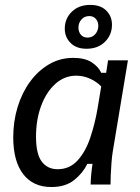

<svg xmlns="http://www.w3.org/2000/svg" viewBox="-20 -743 565 773"><path d="M186.7 10Q113.3 10 73.3 -42.1Q33.3 -94.2 33.3 -190Q33.3 -254.2 50.8 -311.7Q68.3 -369.2 100.8 -413.8Q133.3 -458.3 177.5 -484.2Q221.7 -510 275 -510Q321.7 -510 349.2 -492.1Q376.7 -474.2 387.5 -450H407.5L415 -500H495L434.2 -134.2Q430.8 -114.2 428.8 -87.5Q426.7 -60.8 425.8 -37.1Q425 -13.3 425 0H345Q345 -16.7 347.1 -39.2Q349.2 -61.7 352.5 -83.3H331.7Q313.3 -45.8 278.3 -17.9Q243.3 10 186.7 10ZM211.7 -61.7Q260 -61.7 292.1 -96.7Q324.2 -131.7 343.3 -188.3Q362.5 -245 373.3 -309.2L387.5 -395Q369.2 -414.2 342.5 -426.2Q315.8 -438.3 286.7 -438.3Q239.2 -438.3 202.5 -405Q165.8 -371.7 145.4 -316.2Q125 -260.8 125 -193.3Q125 -122.5 148.3 -92.1Q171.7 -61.7 211.7 -61.7ZM328.3 -546.7Q287.5 -546.7 264.2 -570Q240.8 -593.3 240.8 -627.5Q240.8 -668.3 269.2 -695.8Q297.5 -723.3 343.3 -723.3Q385 -723.3 407.9 -700.4Q430.8 -677.5 430.8 -643.3Q430.8 -602.5 402.5 -574.6Q374.2 -546.7 328.3 -546.7ZM332.5 -591.7Q351.7 -591.7 363.8 -605.8Q375.8 -620 375.8 -639.2Q375.8 -655.8 365.8 -667.1Q355.8 -678.3 339.2 -678.3Q320 -678.3 307.9 -664.6Q295.8 -650.8 295.8 -631.7Q295.8 -615 305.4 -603.3Q315 -591.7 332.5 -591.7Z"/></svg>

Font: Familjen Grotesk
Style: Italic
Weight: 400
Italic angle: -9.46201°
Designer: Anders Wikstroem, Jonas Baeckman, Matilda Gysing, Kristian Moeller
Foundry: Familjen STHLM AB
Version: Version 2.000